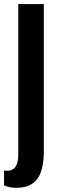

<svg xmlns="http://www.w3.org/2000/svg" viewBox="-23 -692 298 929"><path d="M65.4 56.6V-672.4H189V41Q189 83.5 181.6 115.5Q174.3 147.5 162.4 166.5Q150.4 185.5 132.6 197Q114.7 208.5 96.7 212.6Q78.6 216.8 56.2 216.8Q22.5 216.8 -3.4 205.1V133.3Q6.3 134.3 12.2 134.3Q65.4 134.3 65.4 56.6Z"/></svg>

Font: FjallaOne
Style: Regular
Weight: 400
Designer: Irina Smirnova
Foundry: Irina Smirnova
Version: Version 1.001